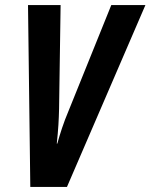

<svg xmlns="http://www.w3.org/2000/svg" viewBox="-20 -734 591 754"><path d="M99 0H243L551 -714H417L249 -298C229 -251 216 -209 205 -170H203C209 -226 211 -264 212 -307L218 -714H90Z"/></svg>

Font: Noto Sans ExtraCondensed
Style: Bold Italic
Weight: 700
Width: 2
Italic angle: -12°
Designer: Monotype Design Team
Foundry: Monotype Imaging Inc.
Version: Version 2.013